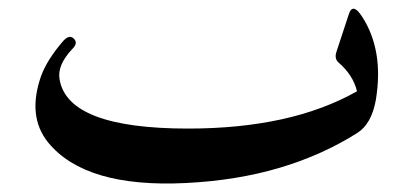

<svg xmlns="http://www.w3.org/2000/svg" viewBox="-20 -406 966 448"><path d="M92 -74Q43 -135 76 -229Q83 -248 96 -268.5Q109 -289 128 -311Q142 -326 152 -316Q163 -306 149 -292Q113 -254 119 -221Q138 -106 419 -106Q538 -106 636.5 -127.5Q735 -149 813 -193Q804 -231 769 -261Q760 -270 765 -285L794 -373Q803 -401 825 -367Q876 -288 857 -173Q847 -117 814 -96Q732 -44 632.5 -14.5Q533 15 415 21Q179 33 92 -74Z"/></svg>

Font: Amiri
Style: Bold
Weight: 700
Designer: Khaled Hosny
Version: Version 0.113